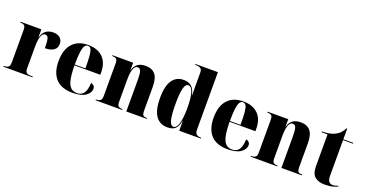

<svg xmlns="http://www.w3.org/2000/svg" viewBox="-37 -1444 4060 2138"><g transform="rotate(20 1993.0 -375.0)"><path d="M9 0V-10H13Q47 -10 64 -23Q81 -36 81 -79V-461Q81 -501 67 -513.5Q53 -526 21 -526H18V-536H264V-441H266Q295 -549 403 -549Q456 -549 484.5 -522.5Q513 -496 513 -453Q513 -403 476.5 -377.5Q440 -352 373 -352Q373 -433 363.5 -465Q354 -497 327 -497Q296 -497 280 -454.5Q264 -412 264 -324V-76Q264 -35 280 -22.5Q296 -10 329 -10H354V0Z M830 10Q697 10 631 -62.5Q565 -135 565 -266Q565 -407 631 -479Q697 -551 816 -551Q927 -551 990.5 -489.5Q1054 -428 1054 -309V-285H748Q749 -182 762 -120.5Q775 -59 803.5 -31.5Q832 -4 878 -4Q930 -4 957.5 -40.5Q985 -77 989 -165Q1010 -160 1023 -147Q1036 -134 1036 -112Q1036 -62 983.5 -26Q931 10 830 10ZM874 -295Q874 -390 869 -443.5Q864 -497 851.5 -519Q839 -541 815 -541Q792 -541 777.5 -519Q763 -497 755.5 -443.5Q748 -390 748 -295Z M1102 0V-10H1106Q1139 -10 1155 -23Q1171 -36 1171 -77V-463Q1171 -502 1156.5 -514Q1142 -526 1111 -526H1107V-536H1352V-446H1354Q1366 -496 1400.5 -523.5Q1435 -551 1497 -551Q1572 -551 1610.5 -505.5Q1649 -460 1649 -359V-80Q1649 -36 1660.5 -23Q1672 -10 1704 -10H1708V0H1466V-378Q1466 -446 1456 -476Q1446 -506 1418 -506Q1395 -506 1381 -484.5Q1367 -463 1360.5 -426.5Q1354 -390 1354 -346V-74Q1354 -35 1367.5 -22.5Q1381 -10 1413 -10H1417V0Z M1954 10Q1863 10 1815 -59.5Q1767 -129 1767 -270Q1767 -410 1814 -479.5Q1861 -549 1948 -549Q2008 -549 2043 -517.5Q2078 -486 2091 -416H2093Q2092 -470 2092 -517Q2092 -564 2092 -595V-686Q2092 -727 2071 -738.5Q2050 -750 2020 -750H2009V-760H2275V-83Q2275 -37 2295 -23.5Q2315 -10 2342 -10H2349V0H2093V-116H2091Q2078 -51 2048.5 -20.5Q2019 10 1954 10ZM2016 -19Q2052 -19 2072 -83.5Q2092 -148 2092 -269Q2092 -382 2073 -446.5Q2054 -511 2017 -511Q1983 -511 1967.5 -452Q1952 -393 1952 -270Q1952 -141 1967 -80Q1982 -19 2016 -19Z M2668 10Q2535 10 2469 -62.5Q2403 -135 2403 -266Q2403 -407 2469 -479Q2535 -551 2654 -551Q2765 -551 2828.5 -489.5Q2892 -428 2892 -309V-285H2586Q2587 -182 2600 -120.5Q2613 -59 2641.5 -31.5Q2670 -4 2716 -4Q2768 -4 2795.5 -40.5Q2823 -77 2827 -165Q2848 -160 2861 -147Q2874 -134 2874 -112Q2874 -62 2821.5 -26Q2769 10 2668 10ZM2712 -295Q2712 -390 2707 -443.5Q2702 -497 2689.5 -519Q2677 -541 2653 -541Q2630 -541 2615.5 -519Q2601 -497 2593.5 -443.5Q2586 -390 2586 -295Z M2940 0V-10H2944Q2977 -10 2993 -23Q3009 -36 3009 -77V-463Q3009 -502 2994.5 -514Q2980 -526 2949 -526H2945V-536H3190V-446H3192Q3204 -496 3238.5 -523.5Q3273 -551 3335 -551Q3410 -551 3448.5 -505.5Q3487 -460 3487 -359V-80Q3487 -36 3498.5 -23Q3510 -10 3542 -10H3546V0H3304V-378Q3304 -446 3294 -476Q3284 -506 3256 -506Q3233 -506 3219 -484.5Q3205 -463 3198.5 -426.5Q3192 -390 3192 -346V-74Q3192 -35 3205.5 -22.5Q3219 -10 3251 -10H3255V0Z M3817 10Q3745 10 3702 -25.5Q3659 -61 3659 -150V-526H3590V-536Q3680 -536 3738 -564Q3803 -595 3833 -661H3843V-536H3961V-526H3843V-101Q3843 -16 3905 -16Q3933 -16 3969 -31V-21Q3952 -12 3914 -1Q3876 10 3817 10Z"/></g></svg>

Font: Noto Serif Display SemiCondensed Black
Style: Regular
Weight: 900
Width: 4
Designer: Monotype Design Team
Foundry: Monotype Imaging Inc.
Version: Version 2.009